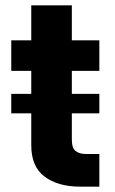

<svg xmlns="http://www.w3.org/2000/svg" viewBox="-20 -696 428 716"><path d="M22 -273.4V-345.9H96.6V-431.8H22V-545.5H96.6V-676.1H247.9V-545.5H350.5V-431.8H247.9V-345.9H350.5V-273.4H247.9V-175.4Q247.9 -143.8 262.1 -132.8Q276.3 -121.8 299 -121.8H350.5V0H278.4Q196 0 146.1 -37.5Q96.2 -74.9 96.6 -155.2V-273.4Z"/></svg>

Font: Inter Zeller
Style: Bold
Weight: 700
Designer: Rasmus Andersson; Joe Bland
Foundry: zeller
Version: Version 3.015;git-dec3a8cb1